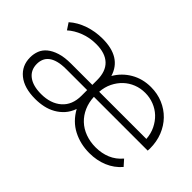

<svg xmlns="http://www.w3.org/2000/svg" viewBox="-72 -825 1128 1128"><g transform="rotate(45 492.0 -261.5)"><path d="M431 -249H257Q217 -249 189.5 -241.5Q162 -234 145 -220.5Q128 -207 120.5 -188.5Q113 -170 113 -149Q113 -98 150.5 -69.5Q188 -41 256 -41Q335 -41 383 -83Q431 -125 431 -202ZM880 -292Q877 -334 860 -368.5Q843 -403 817 -427.5Q791 -452 756.5 -465.5Q722 -479 684 -479Q645 -479 611 -465.5Q577 -452 551 -427.5Q525 -403 508 -368.5Q491 -334 488 -292ZM252 4Q160 4 109 -37.5Q58 -79 58 -148Q58 -177 68 -203Q78 -229 101.5 -248.5Q125 -268 162.5 -280Q200 -292 255 -292H431V-332Q431 -404 392 -441Q353 -478 278 -478Q224 -478 177.5 -460Q131 -442 99 -413L72 -454Q111 -489 166 -508Q221 -527 282 -527Q437 -527 473 -408Q505 -463 560 -495Q615 -527 684 -527Q738 -527 784 -507.5Q830 -488 863.5 -453.5Q897 -419 916 -371.5Q935 -324 935 -267Q935 -254 934 -249H487Q489 -204 505.5 -166.5Q522 -129 550.5 -102Q579 -75 618.5 -60.5Q658 -46 704 -46Q754 -46 796 -63.5Q838 -81 869 -118L902 -81Q866 -39 814.5 -17.5Q763 4 702 4Q627 4 565 -28Q503 -60 466 -127Q453 -91 431 -66.5Q409 -42 380.5 -26Q352 -10 319.5 -3Q287 4 252 4Z"/></g></svg>

Font: Montserrat-Alt1 Light
Style: Regular
Weight: 300
Designer: Differentunic
Foundry: Differentunic
Version: Version 7.222